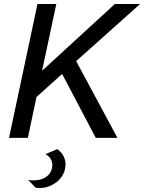

<svg xmlns="http://www.w3.org/2000/svg" viewBox="-20 -688 719 958"><path d="M25 0 167 -668H261L190 -335L553 -668H679L360 -383L566 0H458L290 -319L162 -204L119 0ZM157 248 121 210Q151 215 178.5 208.5Q206 202 223.5 183Q241 164 241 134Q241 120 233 105.5Q225 91 207 81L266 56Q288 72 297.5 92Q307 112 307 131Q307 160 294 183.5Q281 207 259 223Q237 239 210.5 246Q184 253 157 248Z"/></svg>

Font: Atkinson Hyperlegible Next
Style: Italic
Weight: 400
Italic angle: -12°
Designer: Elliott Scott, Megan Eiswerth, Linus Boman, Theodore Petrosky, Letters from Sweden
Foundry: Applied Design Works, Letters from Sweden
Version: Version 2.001